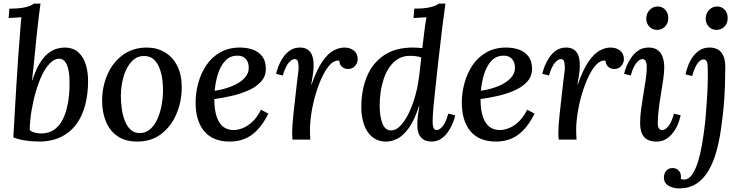

<svg xmlns="http://www.w3.org/2000/svg" viewBox="-20 -775 4110 1066"><path d="M205 -755Q201 -727 196.5 -693Q192 -659 189 -627.5Q186 -596 183 -574Q180 -541 176 -501.5Q172 -462 167.5 -418Q163 -374 158 -330H160Q179 -389 201.5 -425Q224 -461 248 -479.5Q272 -498 295 -504.5Q318 -511 338 -511Q386 -511 415 -484.5Q444 -458 456.5 -416Q469 -374 469 -325Q469 -256 454 -195.5Q439 -135 406 -88.5Q373 -42 320.5 -15.5Q268 11 194 11Q178 11 153.5 9Q129 7 102.5 2Q76 -3 54 -12Q59 -104 63.5 -178Q68 -252 72 -319.5Q76 -387 81 -457.5Q86 -528 93 -613Q94 -636 95.5 -649.5Q97 -663 99 -679Q82 -678 63 -677Q44 -676 28 -675L32 -727Q77 -727 104 -731.5Q131 -736 145.5 -742Q160 -748 168 -755ZM306 -449Q281 -448 257 -423.5Q233 -399 213.5 -358.5Q194 -318 179 -266.5Q164 -215 155 -160Q146 -105 145 -53Q155 -43 174.5 -38.5Q194 -34 210 -34Q251 -35 278.5 -53.5Q306 -72 323.5 -103Q341 -134 350.5 -172Q360 -210 363.5 -248.5Q367 -287 366 -321Q366 -384 350.5 -417Q335 -450 306 -449Z M796 -511Q850 -511 894 -485.5Q938 -460 963.5 -410.5Q989 -361 989 -291Q989 -211 959.5 -142Q930 -73 875 -31Q820 11 742 11Q676 11 632.5 -19Q589 -49 568 -100.5Q547 -152 547 -214Q547 -295 577 -362.5Q607 -430 663 -470.5Q719 -511 796 -511ZM781 -464Q741 -465 712.5 -435.5Q684 -406 668 -356Q652 -306 651 -245Q651 -213 655.5 -176.5Q660 -140 671.5 -108.5Q683 -77 703 -57Q723 -37 754 -36Q789 -36 813.5 -57.5Q838 -79 853.5 -113.5Q869 -148 876.5 -187Q884 -226 885 -260Q886 -293 882 -328Q878 -363 866.5 -394Q855 -425 834.5 -444.5Q814 -464 781 -464Z M1312 -511Q1351 -511 1383.5 -499.5Q1416 -488 1436 -462Q1456 -436 1456 -392Q1456 -351 1429 -321.5Q1402 -292 1359 -273Q1316 -254 1266 -242.5Q1216 -231 1170 -225Q1170 -165 1183 -127Q1196 -89 1219.5 -71Q1243 -53 1276 -53Q1301 -53 1328.5 -64Q1356 -75 1382 -99.5Q1408 -124 1429 -166L1470 -144Q1442 -88 1409 -53.5Q1376 -19 1338 -4Q1300 11 1256 11Q1162 11 1114 -46.5Q1066 -104 1066 -206Q1066 -260 1081 -314.5Q1096 -369 1126 -413.5Q1156 -458 1203 -484.5Q1250 -511 1312 -511ZM1299 -466Q1257 -466 1230.5 -437.5Q1204 -409 1190 -364Q1176 -319 1172 -271Q1225 -279 1268 -296.5Q1311 -314 1336.5 -340.5Q1362 -367 1361 -400Q1361 -430 1344.5 -448Q1328 -466 1299 -466Z M1604 0Q1603 -12 1602.5 -18.5Q1602 -25 1602 -33Q1602 -52 1603.5 -77.5Q1605 -103 1609 -140Q1613 -177 1619 -230Q1625 -286 1629 -318.5Q1633 -351 1635.5 -370Q1638 -389 1638 -399Q1638 -418 1634.5 -432.5Q1631 -447 1615 -447Q1601 -447 1583 -426.5Q1565 -406 1550 -356L1513 -365Q1517 -384 1526.5 -408.5Q1536 -433 1552 -456.5Q1568 -480 1591 -495.5Q1614 -511 1645 -511Q1685 -511 1704 -484Q1723 -457 1721 -405Q1721 -385 1717 -360Q1713 -335 1708 -306H1710Q1739 -389 1769.5 -433Q1800 -477 1831 -494Q1862 -511 1891 -511Q1924 -511 1945 -494Q1966 -477 1966 -447Q1966 -426 1951.5 -409Q1937 -392 1913 -392Q1893 -392 1879 -404Q1865 -416 1864 -438Q1839 -442 1815.5 -419Q1792 -396 1771.5 -354Q1751 -312 1735 -260Q1719 -208 1710 -154Q1701 -100 1701 -53Q1701 -38 1701.5 -25.5Q1702 -13 1703 0Z M2125 11Q2078 11 2047 -14.5Q2016 -40 2001 -83.5Q1986 -127 1986 -179Q1986 -276 2017.5 -351Q2049 -426 2112.5 -468.5Q2176 -511 2272 -511Q2284 -511 2299 -510Q2314 -509 2325 -508Q2330 -547 2333.5 -580.5Q2337 -614 2341 -639.5Q2345 -665 2348 -679Q2331 -678 2311.5 -677Q2292 -676 2276 -675L2280 -727Q2325 -727 2351.5 -731.5Q2378 -736 2393 -742Q2408 -748 2416 -755H2453Q2444 -692 2434.5 -614Q2425 -536 2413 -430Q2406 -364 2399 -301Q2392 -238 2387 -185Q2382 -132 2382 -98Q2382 -80 2386.5 -66.5Q2391 -53 2405 -53Q2420 -53 2437.5 -73.5Q2455 -94 2469 -144L2507 -135Q2504 -116 2494 -91.5Q2484 -67 2468 -43.5Q2452 -20 2429 -4.5Q2406 11 2375 11Q2338 11 2317.5 -12Q2297 -35 2297 -79Q2297 -105 2300 -130Q2303 -155 2308 -185H2306Q2280 -105 2248.5 -62.5Q2217 -20 2185.5 -4.5Q2154 11 2125 11ZM2151 -51Q2181 -51 2209 -83Q2237 -115 2259.5 -168.5Q2282 -222 2296 -285Q2303 -320 2308.5 -362.5Q2314 -405 2319 -456Q2306 -461 2288.5 -463Q2271 -465 2256 -465Q2217 -465 2188.5 -447Q2160 -429 2140.5 -399.5Q2121 -370 2109.5 -334Q2098 -298 2093 -261Q2088 -224 2088 -191Q2088 -129 2103 -90Q2118 -51 2151 -51Z M2790 -511Q2829 -511 2861.5 -499.5Q2894 -488 2914 -462Q2934 -436 2934 -392Q2934 -351 2907 -321.5Q2880 -292 2837 -273Q2794 -254 2744 -242.5Q2694 -231 2648 -225Q2648 -165 2661 -127Q2674 -89 2697.5 -71Q2721 -53 2754 -53Q2779 -53 2806.5 -64Q2834 -75 2860 -99.5Q2886 -124 2907 -166L2948 -144Q2920 -88 2887 -53.5Q2854 -19 2816 -4Q2778 11 2734 11Q2640 11 2592 -46.5Q2544 -104 2544 -206Q2544 -260 2559 -314.5Q2574 -369 2604 -413.5Q2634 -458 2681 -484.5Q2728 -511 2790 -511ZM2777 -466Q2735 -466 2708.5 -437.5Q2682 -409 2668 -364Q2654 -319 2650 -271Q2703 -279 2746 -296.5Q2789 -314 2814.5 -340.5Q2840 -367 2839 -400Q2839 -430 2822.5 -448Q2806 -466 2777 -466Z M3082 0Q3081 -12 3080.5 -18.5Q3080 -25 3080 -33Q3080 -52 3081.5 -77.5Q3083 -103 3087 -140Q3091 -177 3097 -230Q3103 -286 3107 -318.5Q3111 -351 3113.5 -370Q3116 -389 3116 -399Q3116 -418 3112.5 -432.5Q3109 -447 3093 -447Q3079 -447 3061 -426.5Q3043 -406 3028 -356L2991 -365Q2995 -384 3004.5 -408.5Q3014 -433 3030 -456.5Q3046 -480 3069 -495.5Q3092 -511 3123 -511Q3163 -511 3182 -484Q3201 -457 3199 -405Q3199 -385 3195 -360Q3191 -335 3186 -306H3188Q3217 -389 3247.5 -433Q3278 -477 3309 -494Q3340 -511 3369 -511Q3402 -511 3423 -494Q3444 -477 3444 -447Q3444 -426 3429.5 -409Q3415 -392 3391 -392Q3371 -392 3357 -404Q3343 -416 3342 -438Q3317 -442 3293.5 -419Q3270 -396 3249.5 -354Q3229 -312 3213 -260Q3197 -208 3188 -154Q3179 -100 3179 -53Q3179 -38 3179.5 -25.5Q3180 -13 3181 0Z M3581 -511Q3626 -511 3647 -481.5Q3668 -452 3668 -403Q3668 -375 3662.5 -335.5Q3657 -296 3649.5 -252Q3642 -208 3637 -166Q3632 -124 3632 -90Q3632 -71 3638.5 -62Q3645 -53 3657 -53Q3673 -53 3690.5 -73.5Q3708 -94 3722 -144L3759 -135Q3755 -114 3745 -88.5Q3735 -63 3718.5 -40.5Q3702 -18 3679 -3.5Q3656 11 3626 11Q3577 11 3555.5 -15Q3534 -41 3534 -89Q3534 -128 3539.5 -169Q3545 -210 3552 -251Q3559 -292 3565 -331.5Q3571 -371 3571 -408Q3571 -422 3565.5 -434.5Q3560 -447 3547 -447Q3532 -447 3514 -426.5Q3496 -406 3482 -356L3445 -365Q3449 -384 3459 -408.5Q3469 -433 3485.5 -456.5Q3502 -480 3525.5 -495.5Q3549 -511 3581 -511ZM3631 -739Q3657 -739 3674 -720.5Q3691 -702 3690 -673Q3690 -645 3672 -627Q3654 -609 3628 -609Q3602 -609 3585 -627Q3568 -645 3568 -673Q3569 -702 3587.5 -720.5Q3606 -739 3631 -739Z M3919 -511Q3963 -511 3985 -483.5Q4007 -456 4007 -404Q4007 -360 4005 -298.5Q4003 -237 3997 -173Q3991 -114 3982 -52Q3973 10 3957 67.5Q3941 125 3914.5 171Q3888 217 3848 244Q3808 271 3749 271Q3717 271 3691.5 256Q3666 241 3666 210Q3666 198 3671 186Q3676 174 3687 166Q3698 158 3715 158Q3736 158 3750 174Q3764 190 3760 218Q3766 222 3778 222Q3803 222 3821.5 196Q3840 170 3853.5 128.5Q3867 87 3875.5 39Q3884 -9 3890 -54.5Q3896 -100 3898.5 -134.5Q3901 -169 3902 -182Q3907 -241 3909 -302.5Q3911 -364 3909 -409Q3909 -424 3903 -435Q3897 -446 3884 -445Q3870 -445 3853.5 -424Q3837 -403 3823 -353L3786 -362Q3790 -381 3799 -406.5Q3808 -432 3824 -456Q3840 -480 3863.5 -495.5Q3887 -511 3919 -511ZM3961 -739Q3987 -739 4004 -720.5Q4021 -702 4020 -673Q4020 -645 4002 -627Q3984 -609 3958 -609Q3932 -609 3915 -627Q3898 -645 3898 -673Q3899 -702 3917.5 -720.5Q3936 -739 3961 -739Z"/></svg>

Font: Lora Medium
Style: Italic
Weight: 500
Italic angle: -3°
Designer: Olga Karpushina, Alexei Vanyashin (Cyrillic)
Foundry: Cyreal
Version: Version 3.004